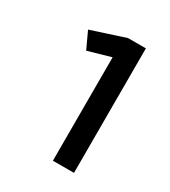

<svg xmlns="http://www.w3.org/2000/svg" viewBox="-92 -634 363 410"><g transform="rotate(30 89.5 -428.5)"><path d="M24 -555 43 -514 99 -530V-275H151V-582H107Z"/></g></svg>

Font: Cambay Devanagari
Style: Regular
Weight: 400
Designer: Pooja Saxena
Foundry: Pooja Saxena
Version: Version 1.180;PS 001.180;hotconv 1.0.70;makeotf.lib2.5.58329